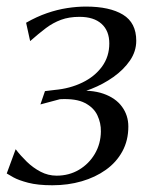

<svg xmlns="http://www.w3.org/2000/svg" viewBox="-34 -542 448 570"><path d="M121.5 8Q78 8 49.5 0.5Q21 -7 5.8 -15.5Q-9.5 -24 -14 -27L12.5 -99Q27 -80 45.5 -62Q64 -44 86.5 -32.2Q109 -20.5 134 -20.5Q171 -20.5 200.5 -38Q230 -55.5 247.5 -85.2Q265 -115 265.5 -151.5Q266 -176.5 255.2 -199.5Q244.5 -222.5 218.2 -236.2Q192 -250 144 -247.5L86 -232L99.5 -271.5L128.5 -275Q173.5 -279 210.2 -296.8Q247 -314.5 268.8 -344.2Q290.5 -374 290.5 -413Q290.5 -450.5 267.5 -471.2Q244.5 -492 202 -492Q171 -492 147.2 -483.2Q123.5 -474.5 102.2 -458.5Q81 -442.5 55.5 -420L43.5 -474.5Q75 -492.5 105.5 -503Q136 -513.5 165.2 -518Q194.5 -522.5 221 -522.5Q291.5 -522.5 331 -498.5Q370.5 -474.5 370.5 -421Q370.5 -389.5 351.8 -362.2Q333 -335 302.8 -313.5Q272.5 -292 236.8 -278Q201 -264 167.5 -259L182.5 -271.5Q236.5 -276.5 273 -263.8Q309.5 -251 328.2 -225.2Q347 -199.5 347 -166.5Q347 -125 329.2 -92.5Q311.5 -60 280.2 -37.8Q249 -15.5 208.5 -3.8Q168 8 121.5 8Z"/></svg>

Font: Merriweather 120pt Light
Style: Italic
Weight: 300
Italic angle: -7.8°
Version: Version 2.101